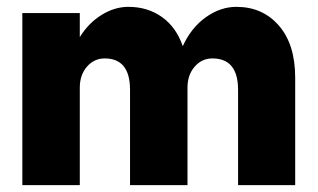

<svg xmlns="http://www.w3.org/2000/svg" viewBox="-20 -538 923 558"><path d="M357.9 -276.9Q357.9 -368.2 284.2 -368.2Q253.4 -368.2 232.7 -344.2Q211.9 -320.3 211.9 -283.2V0H44.9V-500H211.9V-430.2Q237.8 -471.7 275.6 -494.9Q313.5 -518.1 353 -518.1Q409.2 -518.1 450.7 -488.5Q492.2 -459 511.2 -403.8Q535.6 -457.5 578.1 -487.8Q620.6 -518.1 667 -518.1Q743.2 -518.1 790.5 -463.6Q837.9 -409.2 837.9 -312V0H671.9V-276.9Q671.9 -368.2 597.2 -368.2Q566.4 -368.2 545.7 -344.2Q524.9 -320.3 524.9 -283.2V0H357.9Z"/></svg>

Font: Overused Grotesk ExtraBold
Style: Regular
Weight: 800
Version: Version 0.002